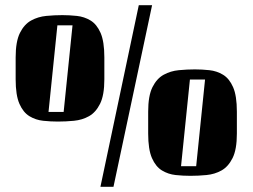

<svg xmlns="http://www.w3.org/2000/svg" viewBox="-20 -668 968 736"><path d="M380 -448V-364Q380 -303 363.5 -270Q347 -237 321 -222.5Q295 -208 263.5 -205Q232 -202 202 -202Q174 -202 145.5 -205Q117 -208 93 -222.5Q69 -237 54.5 -270Q40 -303 40 -364V-448Q40 -509 56.5 -542Q73 -575 99.5 -589.5Q126 -604 157.5 -607Q189 -610 219 -610Q246 -610 274.5 -607Q303 -604 327 -589.5Q351 -575 365.5 -542Q380 -509 380 -448ZM166 -239H224L258 -571H200ZM415 48H365L512 -648H563ZM888 -240V-156Q888 -95 871.5 -62Q855 -29 829 -14.5Q803 0 771.5 3Q740 6 710 6Q682 6 653.5 3Q625 0 601 -14.5Q577 -29 562.5 -62Q548 -95 548 -156V-240Q548 -301 564.5 -334Q581 -367 607.5 -381.5Q634 -396 665.5 -399Q697 -402 727 -402Q754 -402 782.5 -399Q811 -396 835 -381.5Q859 -367 873.5 -334Q888 -301 888 -240ZM674 -31H732L766 -363H708Z"/></svg>

Font: Unlock
Style: Regular
Weight: 400
Designer: Eduardo Rodriguez Tunni
Foundry: Eduardo Rodriguez Tunni
Version: Version 1.003; ttfautohint (v1.8.4.7-5d5b);gftools[0.9.23]